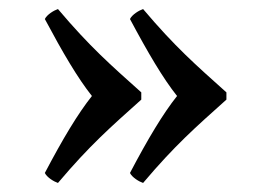

<svg xmlns="http://www.w3.org/2000/svg" viewBox="-20 -427 595 424"><path d="M292 -223C224 -284 179 -323 108 -407C99 -404 84 -395 79 -385C119 -310 152 -254 183 -215C152 -176 119 -121 79 -45C84 -35 99 -26 108 -23C179 -107 224 -146 292 -207ZM480 -223C412 -284 367 -323 296 -407C287 -404 272 -395 267 -385C307 -310 340 -254 371 -215C340 -176 307 -121 267 -45C272 -35 287 -26 296 -23C367 -107 412 -146 480 -207Z"/></svg>

Font: Libertinus Sans
Style: Bold
Weight: 700
Designer: Philipp H. Poll, Khaled Hosny
Foundry: Caleb Maclennan
Version: Version 7.050;RELEASE